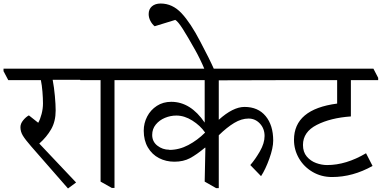

<svg xmlns="http://www.w3.org/2000/svg" viewBox="-51 -1035 2167 1090"><path d="M409 -582H248Q256 -540 260.5 -490.5Q265 -441 265 -408Q265 -346 239.5 -301.5Q214 -257 172 -220L381 1L335 35L126 -204Q92 -243 78.5 -265.5Q65 -288 65 -313Q65 -333 80.5 -352Q96 -371 113 -380L166 -338Q177 -357 185 -387.5Q193 -418 193 -448Q193 -476 190 -514Q187 -552 181 -580H-4L-31 -631V-645H382L410 -593Z M710 -593V-580H599V32H584L520 -4V-580H405L378 -631V-645H682Z M1191 -579V-355Q1272 -428 1337 -428Q1414 -428 1457 -376Q1500 -324 1500 -237Q1500 -195 1478 -134Q1456 -73 1431 -35L1370 -98Q1398 -130 1424.5 -176Q1451 -222 1451 -263Q1451 -305 1424.5 -333.5Q1398 -362 1360 -362Q1320 -362 1278.5 -337Q1237 -312 1191 -267V33H1176L1111 -4L1115 -196L1113 -197Q1065 -157 1027.5 -137Q990 -117 939 -117Q891 -117 851.5 -137.5Q812 -158 788.5 -198Q765 -238 765 -293Q765 -336 784.5 -373.5Q804 -411 839.5 -434Q875 -457 921 -457Q1031 -457 1111 -339V-580H706L679 -631V-645H1523L1551 -593V-580ZM910 -184Q966 -184 1018 -211.5Q1070 -239 1113 -282V-283Q1086 -322 1041 -350.5Q996 -379 950 -379Q917 -379 885.5 -366Q854 -353 833.5 -328Q813 -303 813 -269Q813 -231 842.5 -208Q872 -185 910 -185Z M1086 -799Q1139 -699 1164 -642H1110Q1098 -671 1083 -701.5Q1068 -732 1057 -751Q1014 -828 986.5 -871Q959 -914 944 -922L827 -886Q813 -897 803 -916Q793 -935 793 -955Q793 -983 811.5 -999Q830 -1015 861 -1015Q928 -1015 979.5 -960Q1031 -905 1086 -799Z M2096 -593V-580H1941V-374Q1826 -366 1747.5 -326Q1669 -286 1669 -212Q1669 -172 1690.5 -146.5Q1712 -121 1743.5 -109.5Q1775 -98 1806 -98Q1914 -98 2027 -165L2064 -93Q1952 -30 1834 -30Q1773 -30 1723.5 -59Q1674 -88 1646 -136.5Q1618 -185 1618 -241Q1618 -415 1863 -447V-580H1547L1520 -631V-645H2069Z"/></svg>

Font: Martel
Style: Regular
Weight: 400
Designer: Dan Reynolds
Foundry: Dan Reynolds
Version: Version 1.001; ttfautohint (v1.1) -l 5 -r 5 -G 72 -x 0 -D la